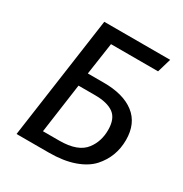

<svg xmlns="http://www.w3.org/2000/svg" viewBox="-161 -813 895 938"><g transform="rotate(30 286.5 -344.5)"><path d="M258.8 -76.2Q364.7 -76.2 404.8 -129.9Q439.9 -175.8 439.9 -240.2Q439.9 -304.2 404.3 -330.1Q368.7 -356 298.8 -356H206.1L167 -76.2ZM304.2 -430.2Q416 -430.7 478 -382.8Q540 -335 540 -241.2Q540 -147.5 478.5 -78.6Q445.3 -42 385.7 -21Q326.2 0 244.1 0H62L159.2 -689H530.8L507.8 -610.8H242.2L215.8 -430.2Z"/></g></svg>

Font: FiraSans-Italic
Style: Italic
Weight: 400
Italic angle: -8°
Designer: Carrois Corporate & Edenspiekermann AG
Foundry: Carrois Corporate GbR & Edenspiekermann AG
Version: Version 3.106;PS 003.106;hotconv 1.0.70;makeotf.lib2.5.58329